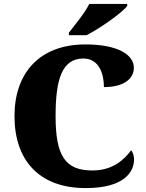

<svg xmlns="http://www.w3.org/2000/svg" viewBox="-20 -951 748 981"><path d="M332 -784V-771H422C492 -807 605 -886 630 -921V-931H436C415 -886 361 -822 332 -784ZM418 10C619 10 665 -76 665 -137C665 -152 659 -174 650 -183C616 -138 559 -80 452 -80C313 -80 264 -155 264 -358C264 -546 297 -652 406 -652C486 -652 511 -574 511 -506C615 -506 664 -550 664 -605C664 -671 582 -724 417 -724C178 -724 54 -574 54 -358C54 -137 175 10 418 10Z"/></svg>

Font: Noto Serif Georgian Black
Style: Regular
Weight: 900
Designer: Monotype Design Team, Akaki Razmadze
Foundry: Google LLC
Version: Version 2.003